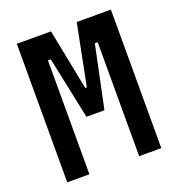

<svg xmlns="http://www.w3.org/2000/svg" viewBox="-126 -798 839 903"><g transform="rotate(-20 293.0 -346.5)"><path d="M57.6 0H168.5V-570.3H182.6L248 -258.8H337.9L403.3 -570.3H417.5V0H528.3V-693.4H357.4L296.9 -388.2H289.1L228.5 -693.4H57.6Z"/></g></svg>

Font: Cascadia Code NF SemiBold
Style: Regular
Weight: 600
Monospace: yes
Designer: Aaron Bell
Foundry: Saja Typeworks
Version: Version 2404.023